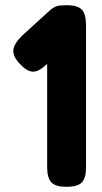

<svg xmlns="http://www.w3.org/2000/svg" viewBox="-20 -710 395 741"><path d="M236 11Q195 11 178.5 -6Q162 -23 162 -65V-615Q162 -657 178.5 -673.5Q195 -690 237 -690Q279 -690 295.5 -673Q312 -656 312 -613V-64Q312 -22 295.5 -5.5Q279 11 236 11ZM157 -459Q128 -432 105.5 -433.5Q83 -435 56 -464Q29 -493 31.5 -517.5Q34 -542 66 -573L167 -665Q194 -691 218 -688.5Q242 -686 268 -657Q295 -629 292 -604Q289 -579 257 -549Z"/></svg>

Font: Fredoka Condensed SemiBold
Style: Regular
Weight: 600
Width: 3
Designer: Ben Nathan
Foundry: Milena B. Brandão, Ben Nathan
Version: Version 2.001